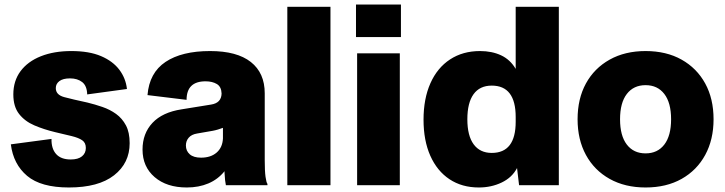

<svg xmlns="http://www.w3.org/2000/svg" viewBox="-20 -820 3209 850"><path d="M285 10Q161 10 100 -41.5Q39 -93 28 -181L208 -205Q207 -162 228.5 -138Q250 -114 293 -114Q326 -114 343 -128Q360 -142 360 -165Q360 -188 344 -199Q328 -210 297.5 -217.5Q267 -225 224 -235Q174 -247 132 -265Q90 -283 64.5 -315.5Q39 -348 39 -402Q39 -462 71 -505Q103 -548 161 -571Q219 -594 296 -594Q375 -594 427.5 -571.5Q480 -549 508.5 -511Q537 -473 542 -426L366 -402Q365 -440 344 -456.5Q323 -473 290 -473Q259 -473 243 -461Q227 -449 227 -430Q227 -400 264.5 -390Q302 -380 367 -366Q400 -358 433.5 -346.5Q467 -335 494 -315.5Q521 -296 537.5 -265Q554 -234 554 -186Q554 -98 485 -44Q416 10 285 10Z M807 10Q718 10 664.5 -36Q611 -82 611 -158Q611 -229 655 -276Q699 -323 784 -336L914 -357Q960 -364 961 -406Q960 -436 940 -448Q920 -460 890 -460Q806 -460 806 -378L633 -399Q641 -498 713 -546Q785 -594 910 -594Q1029 -594 1090.5 -545.5Q1152 -497 1152 -407V-111Q1152 -63 1155.5 -37.5Q1159 -12 1164 -6V0H980Q976 -17 974 -55V-62Q945 -26 902.5 -8Q860 10 807 10ZM870 -122Q913 -122 939 -144.5Q965 -167 967 -207V-254Q956 -250 944.5 -246.5Q933 -243 922 -241L853 -229Q828 -225 815.5 -210.5Q803 -196 803 -176Q803 -152 820 -137Q837 -122 870 -122Z M1252 0V-790H1443V0Z M1561 0V-584H1750V0ZM1556 -656V-800H1755V-656Z M1855 -290Q1855 -383 1885.5 -451.5Q1916 -520 1972.5 -557Q2029 -594 2105 -594Q2158 -594 2198.5 -575Q2239 -556 2263 -515V-790H2454V0H2278L2269 -76Q2247 -34 2201 -12Q2155 10 2100 10Q2025 10 1970 -26.5Q1915 -63 1885 -130.5Q1855 -198 1855 -290ZM2049 -292Q2049 -219 2077 -181Q2105 -143 2157 -143Q2263 -143 2263 -281V-302Q2263 -441 2157 -441Q2104 -441 2076.5 -403Q2049 -365 2049 -292Z M2838 10Q2747 10 2679 -28Q2611 -66 2574 -134Q2537 -202 2537 -292Q2537 -383 2574 -450.5Q2611 -518 2679 -556Q2747 -594 2838 -594Q2930 -594 2997.5 -556Q3065 -518 3102 -450.5Q3139 -383 3139 -292Q3139 -202 3102 -134Q3065 -66 2997.5 -28Q2930 10 2838 10ZM2838 -141Q2891 -141 2921 -180Q2951 -219 2951 -292Q2951 -365 2921 -404Q2891 -443 2838 -443Q2785 -443 2755 -404Q2725 -365 2725 -292Q2725 -219 2755 -180Q2785 -141 2838 -141Z"/></svg>

Font: BDO Grotesk Black
Style: Regular
Weight: 900
Designer: Deni Anggara
Foundry: Lokal Container
Version: Version 2.000